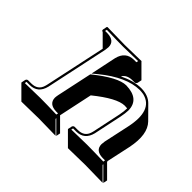

<svg xmlns="http://www.w3.org/2000/svg" viewBox="-113 -599 826 826"><g transform="rotate(45 299.5 -186.5)"><path d="M432.6 -243.7Q424.8 -244.1 416.5 -244.6Q370.6 -243.7 282.2 -172.4L249.5 -18.6L304.7 36.6L300.8 55.7L246.6 1.5Q246.6 4.4 247.1 6.3L298.3 57.6Q297.4 57.6 194.8 55.7Q194.8 55.7 90.3 57.6L33.7 1L32.2 -1L36.1 -20Q39.1 -27.3 45.9 -27.8H64.9Q104.5 -27.8 114.7 -62.5Q116.2 -67.4 117.2 -71.8L176.8 -350.6L125.5 -401.9Q122.6 -402.3 120.6 -403.8Q119.1 -406.7 119.1 -410.2L123 -429.2L125.5 -431.2Q126.5 -431.2 232.4 -429.2L332.5 -431.2L334 -429.2L390.6 -372.6L386.7 -353.5Q383.8 -346.2 377 -345.2H361.8Q328.6 -344.2 316.4 -321.8Q368.7 -347.7 414.1 -348.1Q456.5 -347.7 480.5 -324.2L536.6 -267.6Q576.2 -226.6 557.1 -133.3L533.7 -24.9Q534.2 -22 534.2 -20L590.8 36.6L586.9 55.7L530.3 -1Q529.8 1.5 529.8 2.9L584.5 57.6Q583.5 57.6 477.5 55.7Q373 57.6 373.5 57.6L316.9 1L315.4 -1L319.3 -20Q322.3 -27.3 329.1 -27.8H348.1Q387.7 -27.8 397.9 -62.5Q399.4 -67.4 400.4 -71.8L427.7 -201.2Q432.6 -226.1 432.6 -243.7ZM182.6 -74.2 216.8 -234.4 219.2 -236.8Q311 -310.5 359.9 -311Q441.9 -309.1 442.9 -241.2Q442.4 -222.7 437.5 -198.7L410.2 -69.8Q397.5 -18.6 348.1 -18.1Q345.2 -18.1 338.6 -18.1Q332 -18.1 329.1 -18.1L327.1 -9.3Q390.1 -10.7 421.4 -11.2Q456.5 -11.2 522 -9.3L523.4 -18.1H508.8Q463.9 -19.5 463.4 -56.2Q463.9 -64.9 465.3 -74.2L490.7 -191.9Q517.1 -314.9 440.9 -335Q438.5 -335.4 437 -335.9Q425.8 -337.9 414.1 -337.9Q335.4 -336.9 240.2 -259.3L218.3 -241.2L243.2 -359.9Q255.9 -411.1 305.2 -412.1Q307.6 -412.1 313 -412.1Q318.4 -412.1 320.3 -412.1L322.3 -420.9Q261.7 -419.4 232.4 -418.9Q197.3 -418.9 131.8 -420.9L129.9 -412.1H144.5Q189.5 -410.6 189.9 -373.5Q189.5 -365.2 188 -356L127 -69.8Q114.3 -18.6 64.9 -18.1Q62 -18.1 55.7 -18.1Q49.3 -18.1 45.9 -18.1L44.4 -9.3Q107.9 -10.7 138.2 -11.2Q173.3 -11.2 235.8 -9.3L237.8 -18.1H226.1Q181.2 -19.5 180.2 -56.2Q180.7 -64.9 182.6 -74.2Z"/></g></svg>

Font: Linux Biolinum Shadow O
Style: Italic
Weight: 400
Italic angle: -12°
Designer: Philipp H. Poll
Foundry: Philipp H. Poll
Version: Version 0.6.2